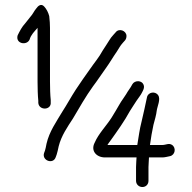

<svg xmlns="http://www.w3.org/2000/svg" viewBox="-20 -710 773 772"><path d="M204 -78 208 -89C210.7 -97.7 213.3 -108.7 216 -122C226.5 -164.1 251.5 -199.9 273 -233C298.6 -276.4 325.2 -323.2 354 -363C368.6 -381.8 392.1 -417.3 405 -435C420.6 -456.4 434.6 -481 450 -503C460.4 -518.6 461.9 -524.4 474 -538L483 -548C487 -553.3 488.8 -559.5 488.5 -566.5C487.5 -586.7 458.5 -598 445 -580L436 -570C428.7 -562 423.3 -555 420 -549C412.6 -536.1 401.5 -520.9 393 -507C376.7 -477 361.7 -461.3 341 -431C321.2 -402.8 304.6 -380.1 285 -350C266.3 -321.4 248.4 -288.2 230 -260C206.8 -220.7 178.2 -181.2 167 -132C165 -120.7 163 -111.7 161 -105L157 -94C148.1 -64.2 193.9 -47.8 204 -78ZM552.5 42C566.7 42 577 31.3 577 17V-38C577 -42.7 577.3 -49.7 578 -59C578 -65 578.3 -71 579 -77H633C641.3 -77 654.1 -80 663 -82C684.5 -86.3 689.4 -115.9 671.5 -127.5C658.8 -135.7 646.6 -127 633 -127H583C586.4 -154.2 591.9 -184 597 -208L605 -238C607.7 -248.7 609.3 -257.3 610 -264C612.3 -282.7 627 -310.5 616 -327C603.9 -345.1 575.1 -339.5 571 -319C563.8 -286.7 557.4 -253.6 549 -220C541.5 -192 537.3 -158.6 532 -127H412C414.7 -131.7 419.3 -138.3 426 -147C451.6 -182.9 480.8 -223.7 502 -263C511.1 -278.5 520.6 -291 529 -305C536.8 -316.7 546.8 -328.3 552 -340C555.8 -347.7 561.2 -356.3 558 -367C551.5 -388.6 521.5 -388 512 -371C504.7 -356.3 494.9 -345.5 487 -331L475 -313C469.7 -305.7 464.3 -297.3 459 -288L445 -264C441 -257.3 435.3 -248 428 -236C406.7 -203 376.1 -172.3 361 -137C343.2 -103.9 367.7 -77 402 -77H529C528.3 -71.7 528 -66.3 528 -61C527.3 -51 527 -43.3 527 -38V17C527 31.3 538.3 42 552.5 42ZM134 -305V-296C137.1 -264.6 187.2 -266.5 184 -299V-308C181.9 -327 181 -356.7 181 -381V-598C181 -612 180 -627.7 178 -645C174.2 -660 167 -673.8 157.5 -684C145.8 -696.7 133.7 -687.6 125 -675C116.1 -664.4 112.8 -653.9 101 -641C94.3 -632.3 88 -624.3 82 -617C67.4 -601.1 60.1 -586.2 51 -568C40.9 -534.4 87.5 -525.1 99 -551C104.6 -570.5 118.2 -583 131 -598V-381C131 -356.1 131.9 -324.3 134 -305Z"/></svg>

Font: HoneyBee
Style: Book
Weight: 300
Foundry: Cannot Into Space Fonts
Version: Version 0.89